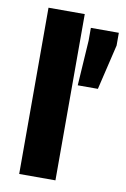

<svg xmlns="http://www.w3.org/2000/svg" viewBox="-85 -794 555 845"><g transform="rotate(10 193.0 -371.5)"><path d="M62 0V-743H224V0ZM248 -429 261 -631V-688H386V-631L338 -429Z"/></g></svg>

Font: Saira
Style: Bold
Weight: 700
Designer: Hector Gatti with collaboration of the Omnibus-Type team
Foundry: Omnibus-Type
Version: Version 1.100; ttfautohint (v1.8.3)